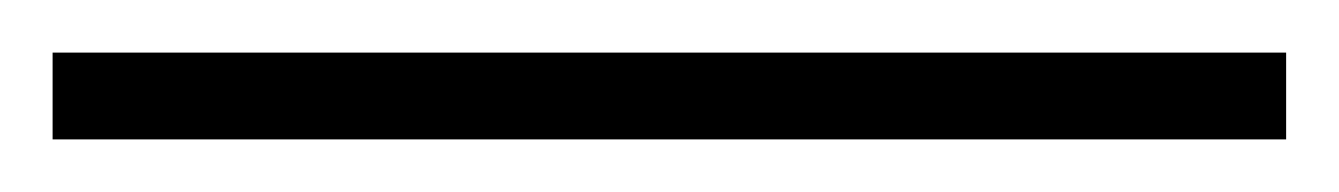

<svg xmlns="http://www.w3.org/2000/svg" viewBox="-25 -813 509 73"><path d="M-5 -760V-793H464V-760Z"/></svg>

Font: Noto Serif Bengali ExtraLight
Style: Regular
Weight: 250
Version: Version 2.003